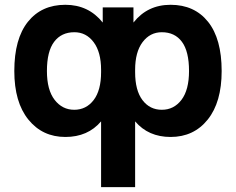

<svg xmlns="http://www.w3.org/2000/svg" viewBox="-20 -554 974 793"><path d="M173.8 -260.7Q173.8 -182.6 205.6 -141.6Q237.3 -100.6 286.6 -100.6Q335.9 -100.6 366.7 -140.6Q397.5 -180.7 397.5 -255.9V-265.6Q397.5 -338.9 366.7 -379.9Q335.9 -420.9 287.1 -420.9Q233.4 -420.9 203.6 -381.3Q173.8 -341.8 173.8 -260.7ZM760.7 -260.7Q760.7 -341.8 731.4 -381.3Q702.1 -420.9 648.4 -420.9Q599.6 -420.9 568.8 -379.9Q538.1 -338.9 538.1 -265.6V-255.9Q538.1 -180.7 568.4 -140.6Q598.6 -100.6 648.4 -100.6Q698.2 -100.6 729.5 -141.6Q760.7 -182.6 760.7 -260.7ZM538.1 218.8H397.5V-52.7Q342.8 11.7 250 11.7Q155.3 11.7 97.2 -60.1Q39.1 -131.8 39.1 -260.7Q39.1 -393.6 95.2 -463.9Q151.4 -534.2 250 -534.2Q345.7 -534.2 404.3 -460.9V-523.4H531.2V-460.9Q588.9 -534.2 684.6 -534.2Q783.2 -534.2 839.4 -463.9Q895.5 -393.6 895.5 -260.7Q895.5 -131.8 837.9 -60.1Q780.3 11.7 684.6 11.7Q592.8 11.7 538.1 -52.7Z"/></svg>

Font: Nasu
Style: Bold
Weight: 700
Designer: Ryoko NISHIZUKA (kana &amp; ideographs); Paul D. Hunt (Latin, Greek &amp; Cyrillic); Wenlong ZHANG (bopomofo); Sandoll C
Version: Version 2014.1215